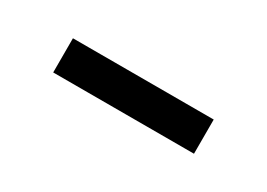

<svg xmlns="http://www.w3.org/2000/svg" viewBox="-18 -757 399 287"><g transform="rotate(30 181.5 -613.5)"><path d="M60 -643H303V-584H60Z"/></g></svg>

Font: PT Sans Narrow
Style: Regular
Weight: 400
Width: 3
Designer: A.Korolkova, O.Umpeleva, V.Yefimov
Foundry: ParaType Ltd
Version: Version 2.003W OFL